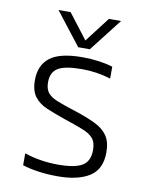

<svg xmlns="http://www.w3.org/2000/svg" viewBox="-78 -713 602 780"><g transform="rotate(10 223.5 -323.0)"><path d="M205 -521 100 -656H150L229 -553L308 -656H358L253 -521ZM214 10Q172 10 133.5 4.5Q95 -1 68 -10V-59Q101 -48 136 -42.5Q171 -37 207 -37Q277 -37 307 -55.5Q337 -74 337 -120Q337 -152 322.5 -168.5Q308 -185 277 -197Q246 -209 198 -225Q158 -239 125.5 -252.5Q93 -266 74 -290.5Q55 -315 55 -359Q55 -421 96 -452.5Q137 -484 229 -484Q265 -484 297.5 -479.5Q330 -475 355 -467V-418Q297 -436 237 -436Q166 -436 137.5 -418.5Q109 -401 109 -360Q109 -332 121.5 -316.5Q134 -301 161.5 -290Q189 -279 233 -265Q286 -248 321.5 -231Q357 -214 374.5 -188.5Q392 -163 392 -120Q392 -50 344.5 -20Q297 10 214 10Z"/></g></svg>

Font: Kanit ExtraLight
Style: Regular
Weight: 275
Designer: Katatrad Team
Foundry: CadsonDemak
Version: Version 2.000; ttfautohint (v1.8.3)